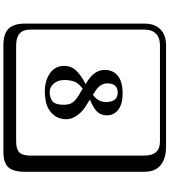

<svg xmlns="http://www.w3.org/2000/svg" viewBox="47 -841 1006 1140"><g transform="rotate(90 550.0 -271.0)"><path d="M249 -717.8Q204.1 -717.8 179.9 -693.8Q155.8 -669.9 155.8 -625V53.2Q155.8 136.2 249 136.2H820.8Q865.7 136.2 884.8 117.2Q903.8 98.1 903.8 53.2V-625Q903.8 -717.8 820.8 -717.8ZM1000 84Q1000 152.8 973.4 182.4Q946.8 211.9 880.9 211.9H249Q181.2 211.9 150.6 181.4Q120.1 150.9 120.1 84V-625Q120.1 -687 154.1 -720.5Q188 -753.9 249 -753.9H851.1Q920.9 -753.9 960.4 -721.9Q1000 -689.9 1000 -625ZM529.8 -466.8Q474.6 -466.8 475.1 -404.8Q475.1 -362.8 521 -334L543.9 -319.8Q585.9 -352.1 585.9 -396Q585.9 -466.8 529.8 -466.8ZM665 -401.9Q665 -366.7 642.1 -343.8Q619.1 -320.8 570.8 -301.8L618.2 -272Q647.9 -252 668 -221.9Q688 -191.9 688 -161.1Q688 -94.2 627.9 -57.1Q588.9 -34.2 523.9 -34.2Q459 -34.2 415 -64.7Q371.1 -95.2 371.1 -149.9Q371.1 -189.9 398.4 -219.5Q425.8 -249 480 -276.9L466.8 -284.2Q395 -328.1 395 -390.1Q395 -439 429.9 -467.5Q464.8 -496.1 535.2 -496.1Q597.2 -496.1 631.1 -470.5Q665 -444.8 665 -401.9ZM524.9 -63Q561 -63 581.5 -80.1Q602.1 -97.2 602.1 -146Q602.1 -178.2 589.6 -197.5Q577.1 -216.8 542 -237.8L506.8 -258.8Q474.6 -235.8 464.8 -210Q455.1 -184.1 455.1 -149.9Q455.1 -110.8 476.6 -86.9Q498 -63 524.9 -63Z"/></g></svg>

Font: Linux Biolinum Keyboard O
Style: Regular
Weight: 700
Designer: Philipp H. Poll
Foundry: Philipp H. Poll
Version: Version 0.6.1